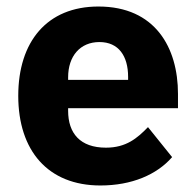

<svg xmlns="http://www.w3.org/2000/svg" viewBox="-20 -557 602 589"><path d="M288 12C384 12 461 -21 508 -75L434 -167C401 -133 367 -104 305 -104C226 -104 189 -148 189 -217V-225H526V-269C526 -411 456 -537 282 -537C124 -537 36 -429 36 -263C36 -95 127 12 288 12ZM285 -428C344 -428 373 -385 373 -321V-312H189V-320C189 -385 226 -428 285 -428Z"/></svg>

Font: LVC Sans
Style: Bold
Weight: 700
Designer: Mike Abbink, Paul van der Laan, Pieter van Rosmalen
Foundry: Bold Monday
Version: Version 3.0